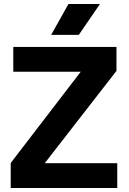

<svg xmlns="http://www.w3.org/2000/svg" viewBox="-20 -933 638 953"><path d="M233.9 -759.8 319.8 -913.1H476.1L371.1 -759.8ZM33.2 0V-124L380.9 -577.1H45.9V-700.2H558.1V-581.1L202.1 -123H562V0Z"/></svg>

Font: SUSE
Style: Bold
Weight: 700
Designer: Rene Bieder
Foundry: SUSE
Version: Version 1.000